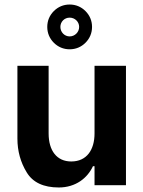

<svg xmlns="http://www.w3.org/2000/svg" viewBox="-20 -819 631 849"><path d="M288 -601C315 -601 339 -611 358 -630C377 -649 387 -673 387 -700C387 -727 377 -751 358 -770C339 -789 315 -799 288 -799C261 -799 237 -789 218 -770C199 -751 189 -727 189 -700C189 -673 199 -649 218 -630C237 -611 261 -601 288 -601ZM288 -658C265 -658 247 -677 247 -700C247 -723 265 -741 288 -741C311 -741 330 -723 330 -700C330 -677 311 -658 288 -658ZM537 -528H398V-229C398 -157 364 -105 295 -105C231 -105 195 -153 195 -229V-528H57V-206C57 -151 71 -101 98 -57C125 -12 173 10 240 10C315 10 367 -32 391 -84H398V0H537Z"/></svg>

Font: Be Vietnam
Style: Bold
Weight: 700
Designer: Gabriel Lam
Foundry: TypeRant
Version: Version 4.000